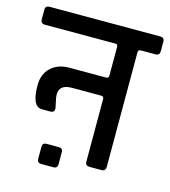

<svg xmlns="http://www.w3.org/2000/svg" viewBox="-125 -705 735 829"><g transform="rotate(15 242.0 -290.5)"><path d="M208 -30V23Q208 42 190 42H135Q117 42 117 23V-30Q117 -48 135 -48H190Q208 -48 208 -30ZM77 -187Q32 -187 32 -283Q32 -332 63 -361.5Q94 -391 146 -391H310Q321 -391 321 -403V-531Q321 -542 312 -543H-5Q-24 -543 -24 -562V-605Q-24 -623 -5 -623H489Q508 -623 508 -605V-562Q508 -543 489 -543H423Q412 -543 412 -531V-19Q412 0 393 0H340Q321 0 321 -19V-297Q321 -310 310 -310H178Q122 -310 122 -265Q122 -254 127.5 -231Q133 -208 133 -205Q133 -187 115 -187Z"/></g></svg>

Font: Rajdhani Semibold
Style: Regular
Weight: 600
Designer: Satya Rajpurohit, Jyotish Sonowal
Foundry: Indian Type Foundry
Version: Version 1.200;PS 1.0;hotconv 1.0.78;makeotf.lib2.5.61930; tt